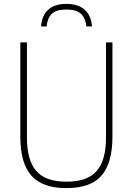

<svg xmlns="http://www.w3.org/2000/svg" viewBox="-20 -958 682 987"><path d="M322 9Q198 9 141.2 -55.2Q84.5 -119.5 84.5 -255.5V-740H118.5V-250.5Q118.5 -134.5 166.2 -79.2Q214 -24 322 -24Q429.5 -24 477.2 -79.2Q525 -134.5 525 -250.5V-740H558V-255.5Q558 -119.5 501.8 -55.2Q445.5 9 322 9ZM191 -822Q195 -878 227.5 -908Q260 -938 321 -938Q382 -938 415.5 -907.8Q449 -877.5 453 -822H424.5Q419 -866.5 395.5 -887.8Q372 -909 321 -909Q270 -909 247 -887.8Q224 -866.5 219.5 -822Z"/></svg>

Font: Encode Sans SemiCondensed SemiCondensed Thin
Style: Regular
Weight: 100
Width: 4
Designer: Multiple Designers
Foundry: Impallari Type
Version: Version 3.000; ttfautohint (v1.8.3) -l 8 -r 50 -G 200 -x 14 